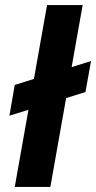

<svg xmlns="http://www.w3.org/2000/svg" viewBox="-20 -735 378 755"><path d="M17 -280 38 -401 338 -495 316 -373ZM38 0 165 -715H305L178 0Z"/></svg>

Font: DM Sans 28pt ExtraBold
Style: Italic
Weight: 800
Italic angle: -10°
Version: Version 4.004;gftools[0.9.30]